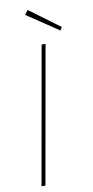

<svg xmlns="http://www.w3.org/2000/svg" viewBox="-98 -923 467 963"><g transform="rotate(-10 135.5 -441.5)"><path d="M32 0 156 -700H176L52 0ZM261 -753 100 -861 117 -883 271 -769Z"/></g></svg>

Font: DM Sans 10pt Thin
Style: Italic
Weight: 250
Italic angle: -10°
Version: Version 4.004;gftools[0.9.30]